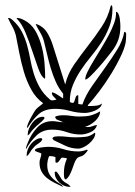

<svg xmlns="http://www.w3.org/2000/svg" viewBox="-20 -713 524 748"><path d="M193 -42 197 -45Q200 -45 203.5 -40.5Q207 -36 210.5 -30.5Q214 -25 217 -19.5Q220 -14 223 -11Q231 -3 240 1.5Q249 6 255 15H252Q229 15 211 -2Q193 -19 193 -42ZM134 -79Q134 -89 137.5 -97.5Q141 -106 141 -115Q138 -117 127 -120.5Q116 -124 116 -127Q116 -132 123.5 -134.5Q131 -137 140 -138.5Q149 -140 157.5 -140.5Q166 -141 169 -141Q198 -141 226.5 -132Q255 -123 285 -123Q300 -123 319 -130L322 -127Q308 -107 296 -104Q284 -101 279 -95Q273 -87 269 -75.5Q265 -64 260.5 -52Q256 -40 250.5 -30Q245 -20 237 -14Q233 -14 231.5 -17.5Q230 -21 229.5 -25.5Q229 -30 229 -34.5Q229 -39 229 -41Q229 -68 240 -93V-97Q235 -97 231.5 -98Q228 -99 223 -99Q220 -99 217.5 -96Q215 -93 212.5 -89Q210 -85 207 -82Q204 -79 200 -79Q199 -79 198 -80Q197 -81 196 -81V-101Q191 -103 185 -104Q179 -105 174 -105Q171 -105 169.5 -100.5Q168 -96 166.5 -90Q165 -84 164.5 -78.5Q164 -73 164 -71Q164 -50 171.5 -36.5Q179 -23 189.5 -14Q200 -5 210.5 1Q221 7 226 14H225H223Q208 7 192 -1Q176 -9 163 -19.5Q150 -30 142 -44.5Q134 -59 134 -79ZM141 -175 145 -171Q144 -169 143 -166.5Q142 -164 140 -162Q132 -155 124 -150Q116 -145 110 -137Q102 -129 97 -119.5Q92 -110 84 -104V-110Q84 -120 88.5 -131.5Q93 -143 101 -152.5Q109 -162 119.5 -168.5Q130 -175 141 -175ZM184 -241Q194 -241 204.5 -239Q215 -237 226 -237L200 -248L195 -255V-256Q195 -259 199.5 -260.5Q204 -262 210 -263Q216 -264 221.5 -264Q227 -264 229 -264Q243 -264 258.5 -261.5Q274 -259 288 -259Q314 -259 330 -262.5Q346 -266 370 -279Q370 -269 364.5 -259Q359 -249 350 -241Q341 -233 330.5 -227Q320 -221 311 -219Q313 -219 316 -218.5Q319 -218 322 -218Q333 -218 340.5 -221.5Q348 -225 358 -226Q353 -207 332.5 -198Q312 -189 295 -189Q266 -189 239.5 -198.5Q213 -208 184 -208Q146 -208 122.5 -185.5Q99 -163 82 -133H81V-136Q81 -138 84.5 -147.5Q88 -157 89 -159Q101 -190 124.5 -215.5Q148 -241 184 -241ZM189 -167 184 -174Q187 -180 195 -181Q203 -182 208 -182Q225 -182 241 -180Q257 -178 274 -178Q294 -178 313 -180Q332 -182 349 -196Q351 -194 351 -194V-193Q351 -183 344 -172.5Q337 -162 327 -153.5Q317 -145 305.5 -139.5Q294 -134 285 -134Q259 -134 235 -145Q211 -156 189 -167ZM147 -258Q151 -258 152 -257Q153 -256 153 -251Q144 -240 132 -230.5Q120 -221 110 -210Q103 -203 99 -196.5Q95 -190 88 -185V-190Q88 -200 93 -212Q98 -224 106 -234.5Q114 -245 124.5 -251.5Q135 -258 147 -258ZM148 -311Q120 -331 102 -363.5Q84 -396 73 -433.5Q62 -471 55 -508Q48 -545 42 -574Q37 -594 28 -609.5Q19 -625 11 -643H14Q18 -643 22.5 -640Q27 -637 30 -634Q53 -613 65.5 -588.5Q78 -564 85.5 -537Q93 -510 98 -482Q103 -454 111.5 -426.5Q120 -399 134.5 -373Q149 -347 175 -325Q178 -322 182 -322Q192 -322 200 -325Q195 -331 188.5 -337Q182 -343 182 -352L185 -353H186Q197 -349 206 -342.5Q215 -336 225 -330H226V-348Q208 -370 197 -395Q186 -420 178 -446.5Q170 -473 164 -499.5Q158 -526 151 -553Q146 -571 136.5 -586.5Q127 -602 119 -619H123Q150 -609 164 -585.5Q178 -562 186 -536L234 -384Q244 -426 269.5 -462.5Q295 -499 323 -535Q351 -571 376 -608.5Q401 -646 411 -689L414 -693Q417 -691 417.5 -687Q418 -683 418 -678Q418 -640 405.5 -608Q393 -576 375 -548Q357 -520 335 -493.5Q313 -467 295 -440Q277 -413 264.5 -383Q252 -353 252 -318Q252 -315 256.5 -313.5Q261 -312 263 -312Q267 -312 269 -316.5Q271 -321 272.5 -327Q274 -333 276.5 -337.5Q279 -342 284 -342L285 -340V-308Q295 -306 301 -306Q314 -343 339 -378.5Q364 -414 389.5 -449.5Q415 -485 436.5 -519.5Q458 -554 464 -588L466 -589Q472 -587 471.5 -577.5Q471 -568 471 -563Q471 -539 454.5 -502.5Q438 -466 414.5 -427.5Q391 -389 365.5 -355.5Q340 -322 323 -304L322 -300H333Q344 -300 356.5 -301.5Q369 -303 377 -310Q376 -301 368.5 -294Q361 -287 351 -282.5Q341 -278 330 -275.5Q319 -273 311 -273Q281 -273 252.5 -281Q224 -289 195 -289Q154 -289 131 -268.5Q108 -248 88 -216L85 -215V-216Q85 -221 89.5 -232Q94 -243 100 -254Q106 -265 112 -275Q118 -285 122 -289Q128 -295 135 -300Q142 -305 148 -311ZM229 -237V-234Q230 -235 230 -236ZM432 -666 433 -667Q438 -666 441.5 -658.5Q445 -651 446.5 -641.5Q448 -632 448.5 -623Q449 -614 449 -610Q449 -582 441 -558.5Q433 -535 415 -512Q410 -506 396 -488Q382 -470 365.5 -451.5Q349 -433 334 -418Q319 -403 312 -403Q312 -415 321 -433.5Q330 -452 344 -475Q358 -498 373.5 -523.5Q389 -549 402.5 -574Q416 -599 424.5 -622.5Q433 -646 432 -666ZM45 -641V-643Q56 -643 67 -638Q78 -633 88 -626Q109 -611 122.5 -584.5Q136 -558 143.5 -527.5Q151 -497 153.5 -465.5Q156 -434 156 -410L155 -407H153Q140 -416 129 -446.5Q118 -477 106 -513.5Q94 -550 79.5 -585.5Q65 -621 45 -641Z"/></svg>

Font: Akronim
Style: Regular
Weight: 400
Designer: Grzegorz Klimczewski
Foundry: Fonty.PL
Version: Version 1.001